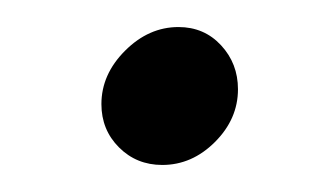

<svg xmlns="http://www.w3.org/2000/svg" viewBox="-20 -353 237 142"><path d="M112 -333Q131 -333 143.5 -319.5Q156 -306 156 -287Q156 -265 139 -248Q122 -231 100 -231Q81 -231 68 -244Q55 -257 55 -276Q55 -298 72.5 -315.5Q90 -333 112 -333Z"/></svg>

Font: Red Hat Display
Style: Italic
Weight: 400
Italic angle: -12°
Designer: Pentagram / MCKL
Foundry: Pentagram / MCKL
Version: Version 1.003; Red Hat Display Italic